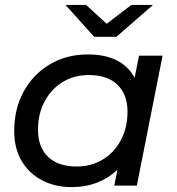

<svg xmlns="http://www.w3.org/2000/svg" viewBox="-20 -757 722 783"><path d="M272 6Q205 6 152 -21.5Q99 -49 68.5 -100Q38 -151 38 -223Q38 -314 77 -384.5Q116 -455 184 -495Q252 -535 338 -535Q477 -535 529 -440L547 -530H643L538 0H446L459 -65Q424 -31 376.5 -12.5Q329 6 272 6ZM293 -78Q353 -78 400 -107Q447 -136 473.5 -186.5Q500 -237 500 -302Q500 -372 459 -411.5Q418 -451 342 -451Q282 -451 235.5 -422.5Q189 -394 162 -343.5Q135 -293 135 -227Q135 -157 176 -117.5Q217 -78 293 -78ZM364 -607 247 -737H331L415 -660L516 -737H604L455 -607Z"/></svg>

Font: Montserrat Medium
Style: Italic
Weight: 500
Italic angle: -11.3°
Designer: Julieta Ulanovsky
Foundry: Julieta Ulanovsky
Version: Version 9.000; ttfautohint (v1.8.4.7-5d5b)